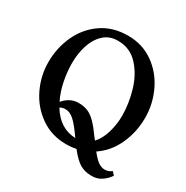

<svg xmlns="http://www.w3.org/2000/svg" viewBox="-185 -882 1101 1136"><g transform="rotate(30 365.5 -313.5)"><path d="M708 33Q689 61 660.5 80.5Q632 100 594 100Q547 100 513 80Q479 60 437 6Q406 13 368 13Q270 13 194 -40Q118 -93 77 -178Q36 -263 36 -356Q36 -453 75 -538Q114 -623 189 -675Q264 -727 368 -727Q466 -727 541 -674Q616 -621 656.5 -535.5Q697 -450 697 -356Q697 -258 658 -173Q619 -88 546 -39Q575 -2 597 13.5Q619 29 642 29Q668 29 689 12ZM160 -422Q160 -362 172.5 -299.5Q185 -237 211 -185Q254 -236 313 -236Q349 -236 376.5 -224.5Q404 -213 431.5 -185Q459 -157 496 -105Q508 -90 507 -91Q540 -127 556.5 -183.5Q573 -240 573 -297Q573 -381 547.5 -467.5Q522 -554 467.5 -612.5Q413 -671 331 -671Q271 -671 232.5 -633.5Q194 -596 177 -539Q160 -482 160 -422ZM399 -46Q351 -114 322.5 -139.5Q294 -165 264 -165Q242 -165 227 -155Q292 -49 399 -46Z"/></g></svg>

Font: Amita
Style: Bold
Weight: 700
Designer: Eduardo Rodriguez Tunni, Modular Infotech, Brian J. Bonislawsky
Foundry: Eduardo Rodriguez Tunni, Modular Infotech, Brian J. Bonislawsky
Version: Version 1.003